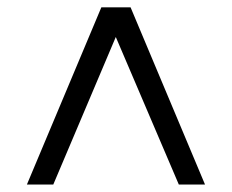

<svg xmlns="http://www.w3.org/2000/svg" viewBox="-20 -765 627 519"><path d="M253.9 -745.1H333L534.2 -266.1H463.4L293 -665L124 -266.1H52.7Z"/></svg>

Font: SG Kara Bold
Style: Regular
Weight: 400
Designer: Damoon Khanjanzadeh
Version: Version 1.000